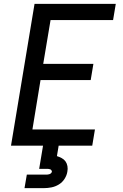

<svg xmlns="http://www.w3.org/2000/svg" viewBox="-20 -755 640 995"><path d="M37 0 159 -735H580L566 -651H242L204 -424H464L450 -340H190L148 -84H472L458 0ZM107 220 119 150H219Q223 150 227.5 149.5Q232 149 236.5 147.5Q241 146 244.5 142.5Q248 139 249 135Q249 131 246.5 127.5Q244 124 240.5 122.5Q237 121 232.5 120.5Q228 120 224 120H183L203 0H284L275 54Q288 58 300 64.5Q312 71 319.5 81.5Q327 92 329.5 106Q332 120 329 135Q326 154 314.5 172Q303 190 285 201Q267 212 247 216Q227 220 207 220Z"/></svg>

Font: Iosevka Curly Medium Extended
Style: Italic
Weight: 500
Width: 7
Italic angle: -9°
Monospace: yes
Designer: Belleve Invis
Foundry: Belleve Invis
Version: Version 11.1.0; ttfautohint (v1.8.3)